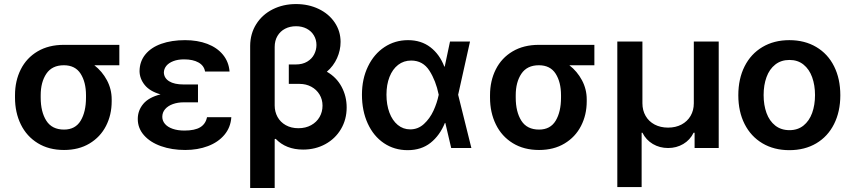

<svg xmlns="http://www.w3.org/2000/svg" viewBox="-20 -737 4241 956"><path d="M297.9 -513.7H574.2V-412.1H449.7Q488.8 -381.8 512.5 -337.4Q536.1 -293 536.1 -242.2V-232.4Q536.1 -165 507.8 -109.9Q479.5 -54.7 425.8 -22.5Q372.1 9.8 298.8 9.8Q223.1 9.8 168 -24.2Q112.8 -58.1 83.7 -117.4Q54.7 -176.8 54.7 -251V-262.7Q54.7 -334.5 83.5 -391.6Q112.3 -448.7 167.2 -481.2Q222.2 -513.7 297.9 -513.7ZM298.8 -91.8Q355 -91.8 381.6 -136Q408.2 -180.2 408.2 -251V-262.7Q408.2 -328.1 381.3 -370.1Q354.5 -412.1 297.9 -412.1Q239.3 -412.1 210.9 -370.1Q182.6 -328.1 182.6 -262.7V-251Q182.6 -180.2 210.7 -136Q238.8 -91.8 298.8 -91.8Z M779.3 -267.1Q726.1 -282.2 700.7 -313.7Q675.3 -345.2 674.8 -382.8Q675.3 -431.2 703.9 -466.1Q732.4 -501 783.4 -519Q834.5 -537.1 901.4 -537.1Q963.4 -537.1 1012.2 -518.6Q1061 -500 1090.1 -464.6Q1119.1 -429.2 1123 -380.9H1001Q996.1 -410.2 968.5 -425.8Q940.9 -441.4 896.5 -441.4Q865.7 -441.4 843 -432.6Q820.3 -423.8 808.3 -409.2Q796.4 -394.5 795.9 -376Q796.9 -348.1 822.3 -332.3Q847.7 -316.4 894.5 -316.4H965.8V-227.5H894.5Q865.2 -227.5 840.8 -218.8Q816.4 -210 802.2 -193.6Q788.1 -177.2 788.1 -155.3Q788.1 -135.7 801.3 -120.1Q814.5 -104.5 839.6 -95.7Q864.7 -86.9 898.4 -86.9Q949.7 -86.9 976.8 -103.3Q1003.9 -119.6 1010.7 -153.3H1131.8Q1128.4 -102.5 1097.4 -65.7Q1066.4 -28.8 1015.4 -9.5Q964.4 9.8 902.3 9.8Q835.4 9.8 781.7 -9.3Q728 -28.3 697 -63.5Q666 -98.6 666 -144.5Q666 -187 693.4 -219.7Q720.7 -252.4 779.3 -267.1Z M1675.8 -528.3Q1675.8 -486.8 1658.2 -447.5Q1640.6 -408.2 1607.4 -379.9Q1655.3 -352.5 1680.7 -305.2Q1706.1 -257.8 1706.1 -202.1Q1706.1 -142.1 1677.7 -94.2Q1649.4 -46.4 1599.9 -19.3Q1550.3 7.8 1489.3 7.8Q1403.8 7.8 1352.5 -45.9L1347.7 -43.9V199.2H1225.6V-508.8Q1226.1 -569.8 1256.1 -617.2Q1286.1 -664.6 1338.1 -690.7Q1390.1 -716.8 1454.1 -716.8Q1516.1 -716.8 1566.9 -692.4Q1617.7 -668 1646.7 -624.8Q1675.8 -581.5 1675.8 -528.3ZM1465.8 -98.6Q1502 -98.6 1529.3 -113.8Q1556.6 -128.9 1571.3 -154.5Q1585.9 -180.2 1585.9 -210.9Q1585.9 -241.7 1571 -266.4Q1556.2 -291 1530 -305.2Q1503.9 -319.3 1471.7 -319.3H1418V-416H1452.1Q1486.3 -416 1509.8 -430.2Q1533.2 -444.3 1544.4 -466.6Q1555.7 -488.8 1555.7 -512.7Q1555.7 -539.6 1542.7 -561Q1529.8 -582.5 1506.6 -594.5Q1483.4 -606.4 1454.1 -606.4Q1423.8 -606.4 1399.7 -594Q1375.5 -581.5 1361.6 -558.1Q1347.7 -534.7 1347.7 -502.9V-211.9Q1347.7 -180.7 1361.8 -154.8Q1376 -128.9 1402.8 -113.8Q1429.7 -98.6 1465.8 -98.6Z M1782.2 -265.6Q1782.2 -344.2 1812.3 -406.2Q1842.3 -468.3 1894.5 -502.7Q1946.8 -537.1 2011.7 -537.1Q2076.7 -537.1 2122.8 -502Q2168.9 -466.8 2192.4 -405.3H2194.3L2220.7 -530.3H2320.3L2261.2 -265.1L2327.1 0H2226.6L2197.3 -125H2195.3Q2169.9 -62.5 2123.8 -25.9Q2077.6 10.7 2009.8 10.7Q1943.4 10.7 1891.6 -24.2Q1839.8 -59.1 1811 -122.1Q1782.2 -185.1 1782.2 -265.6ZM2022.5 -92.8Q2061.5 -92.8 2090.8 -119.6Q2120.1 -146.5 2138.2 -185.5Q2156.2 -224.6 2164.1 -263.7L2164.6 -265.1L2164.1 -266.6Q2150.4 -334.5 2118.2 -385Q2085.9 -435.5 2027.3 -435.5Q1990.2 -435.5 1962.4 -414.1Q1934.6 -392.6 1919.4 -354Q1904.3 -315.4 1904.3 -265.6Q1904.3 -215.8 1918.9 -176.5Q1933.6 -137.2 1960.4 -115Q1987.3 -92.8 2022.5 -92.8Z M2663.1 -513.7H2939.5V-412.1H2814.9Q2854 -381.8 2877.7 -337.4Q2901.4 -293 2901.4 -242.2V-232.4Q2901.4 -165 2873 -109.9Q2844.7 -54.7 2791 -22.5Q2737.3 9.8 2664.1 9.8Q2588.4 9.8 2533.2 -24.2Q2478 -58.1 2449 -117.4Q2419.9 -176.8 2419.9 -251V-262.7Q2419.9 -334.5 2448.7 -391.6Q2477.5 -448.7 2532.5 -481.2Q2587.4 -513.7 2663.1 -513.7ZM2664.1 -91.8Q2720.2 -91.8 2746.8 -136Q2773.4 -180.2 2773.4 -251V-262.7Q2773.4 -328.1 2746.6 -370.1Q2719.7 -412.1 2663.1 -412.1Q2604.5 -412.1 2576.2 -370.1Q2547.9 -328.1 2547.9 -262.7V-251Q2547.9 -180.2 2575.9 -136Q2604 -91.8 2664.1 -91.8Z M3053.7 -530.3H3178.7V-222.7Q3178.7 -187.5 3194.6 -159.9Q3210.4 -132.3 3239.5 -116.9Q3268.6 -101.6 3306.6 -101.6Q3344.2 -101.6 3373.3 -116.9Q3402.3 -132.3 3418.5 -159.9Q3434.6 -187.5 3434.6 -222.7V-530.3H3558.6V0H3438.5V-76.2H3433.6Q3416 -40 3382.1 -20Q3348.1 0 3306.6 0Q3264.6 0 3230.7 -20Q3196.8 -40 3178.7 -76.2H3174.8V194.3H3053.7Z M3656.2 -262.7Q3656.2 -344.7 3687.5 -406.7Q3718.8 -468.8 3776.4 -502.9Q3834 -537.1 3910.2 -537.1Q3986.8 -537.1 4044.4 -502.9Q4102.1 -468.8 4133.1 -406.7Q4164.1 -344.7 4164.1 -262.7Q4164.1 -181.2 4132.8 -119.1Q4101.6 -57.1 4044.2 -23.2Q3986.8 10.7 3910.2 10.7Q3834 10.7 3776.4 -23.4Q3718.8 -57.6 3687.5 -119.4Q3656.2 -181.2 3656.2 -262.7ZM4038.1 -263.7Q4038.1 -313 4023.7 -352.8Q4009.3 -392.6 3980.7 -415.5Q3952.1 -438.5 3911.1 -438.5Q3869.1 -438.5 3840.1 -415.5Q3811 -392.6 3796.6 -353Q3782.2 -313.5 3782.2 -263.7Q3782.2 -213.9 3796.6 -174.3Q3811 -134.8 3840.1 -111.8Q3869.1 -88.9 3911.1 -88.9Q3952.1 -88.9 3980.7 -111.8Q4009.3 -134.8 4023.7 -174.3Q4038.1 -213.9 4038.1 -263.7Z"/></svg>

Font: WEMIX Pretendard SemiBold
Style: Regular
Weight: 600
Designer: Base glyphs from Inter by Rasmus Andersson; Hangeul glyphs from Noto Sans CJK(Source Han Sans) by Jang Soo-young and Kan
Foundry: Kil Hyung-jin
Version: Version 1.000